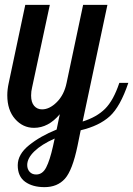

<svg xmlns="http://www.w3.org/2000/svg" viewBox="-20 -520 548 790"><path d="M10 -128Q10 -152 16 -179L84 -500H185L112 -160Q108 -144 108 -127Q108 -99 120.5 -84.5Q133 -70 153 -70Q184 -70 214 -100Q244 -130 254 -179L322 -500H422L320 -20Q378 -38 412.5 -72.5Q447 -107 471 -179H508Q475 -81 431.5 -41.5Q388 -2 312 16L299 80Q278 181 247 215.5Q216 250 163 250Q114 250 83.5 228Q53 206 53 160Q53 115 99.5 77.5Q146 40 213 13L226 -50Q179 6 120 6Q74 6 42 -30.5Q10 -67 10 -128ZM92 159Q92 176 102 187Q112 198 129 198Q155 198 170 169Q185 140 198 82L205 50Q151 74 121.5 102.5Q92 131 92 159Z"/></svg>

Font: Lobster Two
Style: Italic
Weight: 400
Designer: Pablo Impallari
Foundry: Pablo Impallari. www.impallari.com
Version: Version 1.006